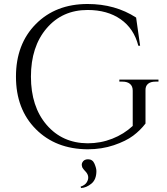

<svg xmlns="http://www.w3.org/2000/svg" viewBox="-20 -734 838 962"><path d="M419 -714Q557 -714 662 -646L682 -505H673Q651 -591 584.5 -637.5Q518 -684 419 -684Q292 -684 213.5 -592Q135 -500 135 -350Q135 -200 213.5 -108.5Q292 -17 419 -16Q484 -16 542.5 -39Q601 -62 645 -103V-280Q645 -302 631.5 -313.5Q618 -325 594 -325H578V-335H774V-325H759Q734 -325 721 -313.5Q708 -302 709 -280V-115Q683 -81 647 -54Q611 -27 550.5 -6.5Q490 14 419 14Q259 13 159.5 -87Q60 -187 60 -350Q60 -513 159.5 -613.5Q259 -714 419 -714ZM392 81Q400 64 421 64Q444 64 453.5 86.5Q463 109 463 123Q463 166 437.5 186.5Q412 207 386 208L384 201Q406 194 415 179Q431 152 411 128Q409 126 405 121.5Q401 117 399 114.5Q397 112 394 107.5Q391 103 391 99Q388 90 392 81Z"/></svg>

Font: Cinzel
Style: Regular
Weight: 400
Designer: Natanael Gama
Version: Version 1.001;PS 001.001;hotconv 1.0.56;makeotf.lib2.0.21325